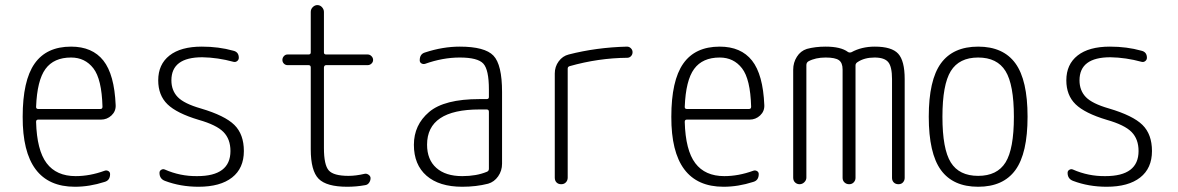

<svg xmlns="http://www.w3.org/2000/svg" viewBox="-20 -710 4540 740"><path d="M253.9 -488.3Q187.5 -488.3 155.3 -444.3Q123 -400.4 119.1 -297.9Q119.1 -290 127 -290H367.2Q375 -290 375 -298.8Q372.1 -405.3 339.8 -446.8Q307.6 -488.3 253.9 -488.3ZM268.6 9.8Q66.4 9.8 67.4 -259.8Q67.4 -399.4 113.3 -464.8Q159.2 -530.3 253.9 -530.3Q335.9 -530.3 378.4 -476.6Q420.9 -422.9 425.8 -304.7Q426.8 -281.2 409.7 -265.1Q392.6 -249 369.1 -249H127Q119.1 -249 119.1 -240.2Q122.1 -130.9 159.7 -81.1Q197.3 -31.2 271.5 -31.2Q326.2 -31.2 382.8 -51.8Q390.6 -54.7 397.5 -50.8Q404.3 -46.9 404.3 -39.1Q404.3 -14.6 382.8 -8.8Q325.2 9.8 268.6 9.8Z M746.1 -248Q661.1 -273.4 625.5 -308.1Q589.8 -342.8 589.8 -400.4Q589.8 -461.9 633.3 -496.1Q676.8 -530.3 757.8 -530.3Q823.2 -530.3 878.9 -514.6Q900.4 -509.8 900.4 -487.3Q900.4 -479.5 894 -474.6Q887.7 -469.7 879.9 -471.7Q819.3 -488.3 759.8 -489.3Q640.6 -489.3 640.6 -400.4Q640.6 -361.3 665 -335.9Q689.5 -310.5 753.9 -292Q846.7 -264.6 883.3 -228.5Q919.9 -192.4 919.9 -127.9Q919.9 -61.5 874.5 -25.9Q829.1 9.8 745.1 9.8Q675.8 9.8 616.2 -12.7Q594.7 -20.5 594.7 -43.9Q594.7 -51.8 601.6 -55.7Q608.4 -59.6 615.2 -56.6Q674.8 -30.3 740.2 -31.2Q868.2 -31.2 868.2 -127.9Q868.2 -173.8 841.3 -201.2Q814.5 -228.5 746.1 -248Z M1087.9 -459Q1080.1 -459 1074.2 -464.8Q1068.4 -470.7 1068.4 -479Q1068.4 -487.3 1074.2 -493.7Q1080.1 -500 1087.9 -500H1168.9Q1177.7 -500 1177.7 -507.8V-664.1Q1177.7 -674.8 1185.5 -682.6Q1193.4 -690.4 1203.1 -690.4Q1213.9 -690.4 1221.2 -682.1Q1228.5 -673.8 1228.5 -664.1V-507.8Q1228.5 -500 1237.3 -500H1397.5Q1405.3 -500 1411.6 -493.7Q1418 -487.3 1418 -479Q1418 -470.7 1411.6 -464.8Q1405.3 -459 1397.5 -459H1237.3Q1229.5 -459 1228.5 -450.2V-139.6Q1228.5 -74.2 1247.1 -53.2Q1265.6 -32.2 1323.2 -32.2Q1351.6 -32.2 1384.8 -40Q1392.6 -42 1400.4 -36.6Q1408.2 -31.2 1408.2 -23.4Q1408.2 -13.7 1402.3 -5.4Q1396.5 2.9 1385.7 3.9Q1352.5 9.8 1318.4 9.8Q1238.3 9.8 1208 -21Q1177.7 -51.8 1177.7 -134.8V-450.2Q1177.7 -459 1168.9 -459Z M1828.1 -288.1Q1626 -288.1 1626 -152.3Q1626 -94.7 1661.6 -63Q1697.3 -31.2 1761.7 -31.2Q1816.4 -31.2 1856.4 -47.9Q1864.3 -50.8 1864.3 -59.6V-279.3Q1864.3 -288.1 1855.5 -288.1ZM1761.7 9.8Q1672.9 9.8 1624 -32.7Q1575.2 -75.2 1575.2 -151.9Q1575.2 -228.5 1633.8 -278.3Q1692.4 -328.1 1828.1 -328.1H1855.5Q1864.3 -328.1 1864.3 -335.9V-365.2Q1864.3 -441.4 1842.8 -464.8Q1821.3 -488.3 1752 -488.3Q1686.5 -488.3 1618.2 -463.9Q1610.4 -461.9 1604 -465.8Q1597.7 -469.7 1597.7 -477.5Q1597.7 -502 1618.2 -507.8Q1686.5 -530.3 1752 -530.3Q1848.6 -530.3 1881.8 -495.6Q1915 -460.9 1915 -355.5V-79.1Q1915 -51.8 1899.9 -30.3Q1884.8 -8.8 1861.3 -2Q1815.4 9.8 1761.7 9.8Z M2118.2 -25.4V-426.8Q2118.2 -453.1 2133.3 -473.6Q2148.4 -494.1 2171.9 -500Q2278.3 -527.3 2396.5 -530.3Q2405.3 -530.3 2411.6 -523.9Q2418 -517.6 2418 -508.8Q2418 -500 2412.1 -493.7Q2406.2 -487.3 2397.5 -487.3Q2286.1 -486.3 2175.8 -455.1Q2168 -453.1 2168 -445.3V-25.4Q2168 -14.6 2161.1 -7.3Q2154.3 0 2143.1 0Q2131.8 0 2125 -6.8Q2118.2 -13.7 2118.2 -25.4Z M2753.9 -488.3Q2687.5 -488.3 2655.3 -444.3Q2623 -400.4 2619.1 -297.9Q2619.1 -290 2627 -290H2867.2Q2875 -290 2875 -298.8Q2872.1 -405.3 2839.8 -446.8Q2807.6 -488.3 2753.9 -488.3ZM2768.6 9.8Q2566.4 9.8 2567.4 -259.8Q2567.4 -399.4 2613.3 -464.8Q2659.2 -530.3 2753.9 -530.3Q2835.9 -530.3 2878.4 -476.6Q2920.9 -422.9 2925.8 -304.7Q2926.8 -281.2 2909.7 -265.1Q2892.6 -249 2869.1 -249H2627Q2619.1 -249 2619.1 -240.2Q2622.1 -130.9 2659.7 -81.1Q2697.3 -31.2 2771.5 -31.2Q2826.2 -31.2 2882.8 -51.8Q2890.6 -54.7 2897.5 -50.8Q2904.3 -46.9 2904.3 -39.1Q2904.3 -14.6 2882.8 -8.8Q2825.2 9.8 2768.6 9.8Z M3061.5 0Q3051.8 0 3044.4 -6.8Q3037.1 -13.7 3037.1 -25.4V-441.4Q3037.1 -468.8 3051.3 -491.2Q3065.4 -513.7 3089.8 -521.5Q3122.1 -530.3 3162.1 -530.3Q3220.7 -530.3 3248 -509.8Q3253.9 -505.9 3261.7 -508.8Q3300.8 -530.3 3351.6 -530.3Q3417 -530.3 3441.9 -502.9Q3466.8 -475.6 3466.8 -405.3V-24.4Q3466.8 -14.6 3460.4 -7.3Q3454.1 0 3442.9 0Q3431.6 0 3424.8 -6.8Q3418 -13.7 3418 -24.4V-405.3Q3418 -453.1 3403.3 -470.7Q3388.7 -488.3 3350.6 -488.3Q3311.5 -488.3 3285.2 -470.7Q3277.3 -465.8 3277.3 -458V-24.4Q3277.3 -14.6 3270.5 -7.3Q3263.7 0 3252.9 0Q3242.2 0 3234.9 -6.8Q3227.5 -13.7 3227.5 -24.4V-442.4Q3227.5 -467.8 3213.4 -478Q3199.2 -488.3 3162.1 -488.3Q3123 -488.3 3095.7 -473.6Q3087.9 -468.8 3087.9 -459V-25.4Q3087.9 -15.6 3080.1 -7.8Q3072.3 0 3061.5 0Z M3855.5 -436Q3823.2 -488.3 3750 -488.3Q3676.8 -488.3 3644.5 -436Q3612.3 -383.8 3612.3 -259.8Q3612.3 -135.7 3644.5 -84Q3676.8 -32.2 3750 -32.2Q3823.2 -32.2 3855.5 -84Q3887.7 -135.7 3887.7 -259.8Q3887.7 -383.8 3855.5 -436ZM3893.6 -54.7Q3846.7 9.8 3750 9.8Q3653.3 9.8 3606.4 -54.7Q3559.6 -119.1 3559.6 -260.3Q3559.6 -401.4 3606.4 -465.8Q3653.3 -530.3 3750 -530.3Q3846.7 -530.3 3893.6 -465.8Q3940.4 -401.4 3940.4 -260.3Q3940.4 -119.1 3893.6 -54.7Z M4246.1 -248Q4161.1 -273.4 4125.5 -308.1Q4089.8 -342.8 4089.8 -400.4Q4089.8 -461.9 4133.3 -496.1Q4176.8 -530.3 4257.8 -530.3Q4323.2 -530.3 4378.9 -514.6Q4400.4 -509.8 4400.4 -487.3Q4400.4 -479.5 4394 -474.6Q4387.7 -469.7 4379.9 -471.7Q4319.3 -488.3 4259.8 -489.3Q4140.6 -489.3 4140.6 -400.4Q4140.6 -361.3 4165 -335.9Q4189.5 -310.5 4253.9 -292Q4346.7 -264.6 4383.3 -228.5Q4419.9 -192.4 4419.9 -127.9Q4419.9 -61.5 4374.5 -25.9Q4329.1 9.8 4245.1 9.8Q4175.8 9.8 4116.2 -12.7Q4094.7 -20.5 4094.7 -43.9Q4094.7 -51.8 4101.6 -55.7Q4108.4 -59.6 4115.2 -56.6Q4174.8 -30.3 4240.2 -31.2Q4368.2 -31.2 4368.2 -127.9Q4368.2 -173.8 4341.3 -201.2Q4314.5 -228.5 4246.1 -248Z"/></svg>

Font: Rounded Mgen+ 1mn light
Style: Regular
Weight: 200
Designer: [Source Han Sans]
Ryoko NISHIZUKA  (kana & ideographs); Paul D. Hunt (Latin, Greek & Cyrillic); Wenlong ZHANG  (bopomofo
Version: Version 1.059.20150602